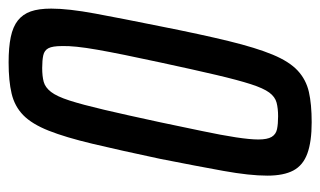

<svg xmlns="http://www.w3.org/2000/svg" viewBox="-169 -567 744 446"><g transform="rotate(-90 203.0 -344.0)"><path d="M142 8Q97 8 69.5 -2Q42 -12 30 -34.5Q18 -57 18 -95Q18 -136 29 -197Q40 -258 57 -344Q77 -438 92 -501Q107 -564 122.5 -603Q138 -642 158.5 -662Q179 -682 208.5 -689Q238 -696 281 -696Q316 -696 340 -691Q364 -686 378.5 -674.5Q393 -663 399.5 -644.5Q406 -626 406 -597Q406 -557 394.5 -495Q383 -433 365 -344Q346 -248 330.5 -184.5Q315 -121 299 -82.5Q283 -44 262 -24.5Q241 -5 212.5 1.5Q184 8 142 8ZM156 -70Q174 -70 187.5 -73.5Q201 -77 211 -90.5Q221 -104 230.5 -133.5Q240 -163 252 -214Q264 -265 281 -344Q301 -436 310.5 -490Q320 -544 319 -572Q319 -594 314 -603.5Q309 -613 297.5 -615.5Q286 -618 268 -618Q249 -618 236 -614.5Q223 -611 212.5 -597.5Q202 -584 192.5 -554.5Q183 -525 171 -474Q159 -423 142 -344Q131 -291 121.5 -246Q112 -201 107 -168Q102 -135 102 -116Q102 -95 108 -85Q114 -75 126 -72.5Q138 -70 156 -70Z"/></g></svg>

Font: Saira ExtraCondensed Medium
Style: Italic
Weight: 500
Width: 2
Italic angle: -12°
Designer: Hector Gatti with collaboration of the Omnibus-Type team
Foundry: Omnibus-Type
Version: Version 1.101